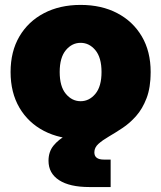

<svg xmlns="http://www.w3.org/2000/svg" viewBox="-20 -547 647 771"><path d="M303.7 11.7Q220.2 11.7 156.7 -21.2Q93.3 -54.2 57.9 -114.7Q22.5 -175.3 22.5 -257.8Q22.5 -340.3 57.9 -400.6Q93.3 -460.9 156.7 -494.1Q220.2 -527.3 303.7 -527.3Q387.7 -527.3 450.9 -494.1Q514.2 -460.9 549.6 -400.6Q585 -340.3 585 -257.8Q585 -175.3 549.6 -114.7Q514.2 -54.2 450.9 -21.2Q387.7 11.7 303.7 11.7ZM303.7 -140.6Q338.4 -140.6 363 -170.2Q387.7 -199.7 387.7 -257.8Q387.7 -315.9 363 -345.5Q338.4 -375 303.7 -375Q269 -375 244.4 -345.5Q219.7 -315.9 219.7 -257.8Q219.7 -199.7 244.4 -170.2Q269 -140.6 303.7 -140.6ZM338.9 204.1Q259.8 204.1 217.3 176.5Q174.8 148.9 174.8 98.6Q174.8 62.5 194.8 37.8Q214.8 13.2 248 -5.1Q281.2 -23.4 320.8 -39.3Q360.4 -55.2 399.9 -73Q439.5 -90.8 472.7 -114.7Q505.9 -138.7 525.9 -173.3Q545.9 -208 545.9 -257.8H585Q585 -195.8 568.6 -152.8Q552.2 -109.9 526.6 -81.1Q501 -52.2 471.9 -33Q442.9 -13.7 417.2 1.2Q391.6 16.1 375.2 30.8Q358.9 45.4 358.9 64.9Q358.9 93.8 397 93.8H424.3V204.1Z"/></svg>

Font: Inter Display Black
Style: Regular
Weight: 900
Designer: Rasmus Andersson
Foundry: rsms
Version: Version 4.000;git-a52131595